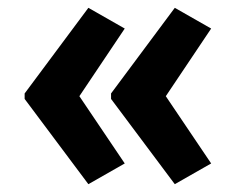

<svg xmlns="http://www.w3.org/2000/svg" viewBox="-20 -516 603 491"><path d="M427 -45 264 -263V-277L427 -496L520 -443L404 -270L520 -98ZM206 -45 43 -263V-277L206 -496L299 -443L183 -270L299 -98Z"/></svg>

Font: Noto Sans Mono SemiCondensed
Style: Bold
Weight: 700
Width: 4
Designer: Monotype Design Team
Foundry: Monotype Imaging Inc.
Version: Version 2.014